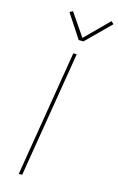

<svg xmlns="http://www.w3.org/2000/svg" viewBox="-143 -1023 667 1081"><g transform="rotate(15 190.5 -483.0)"><path d="M84 0 205 -735H225L104 0ZM215 -815 124 -954 142 -964 232 -832 366 -966 381 -952 243 -815Z"/></g></svg>

Font: Iosevka Aile Thin
Style: Italic
Weight: 100
Italic angle: -9°
Designer: Belleve Invis
Foundry: Belleve Invis
Version: Version 31.1.0; ttfautohint (v1.8.4)